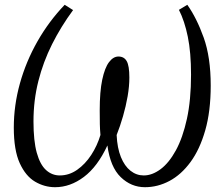

<svg xmlns="http://www.w3.org/2000/svg" viewBox="-20 -769 924 800"><path d="M209.5 11Q165.5 11 126.2 -12Q87 -35 62.2 -89.2Q37.5 -143.5 37.5 -237.5Q37.5 -330 63 -421.5Q88.5 -513 136 -596.5Q183.5 -680 249.5 -749L284.5 -727Q234 -658.5 197 -584.8Q160 -511 139.8 -431Q119.5 -351 119.5 -263Q119.5 -182 133.2 -132.5Q147 -83 171.8 -60.5Q196.5 -38 229 -38Q268 -38 301.5 -61.5Q335 -85 360 -123.2Q385 -161.5 398.5 -206.5Q396.5 -229.5 396 -251.5Q395.5 -273.5 395.5 -309Q395.5 -387.5 406 -437Q416.5 -486.5 434.2 -510Q452 -533.5 473.5 -533.5Q497 -533.5 508 -514.2Q519 -495 519 -446Q519 -409.5 511.8 -367.8Q504.5 -326 492.5 -284.5Q480.5 -243 466 -206.5Q468.5 -152 483.8 -114.5Q499 -77 523.8 -57.5Q548.5 -38 579 -38Q614 -38 649 -64Q684 -90 712.8 -142.5Q741.5 -195 758.8 -273.8Q776 -352.5 776 -458Q776 -550.5 762.5 -616.2Q749 -682 725.5 -728L760.5 -749Q799.5 -694 828.8 -612.2Q858 -530.5 858 -412.5Q858 -305.5 835.2 -226Q812.5 -146.5 773.8 -93.8Q735 -41 686 -15Q637 11 584 11Q526.5 11 483 -31Q439.5 -73 427.5 -163Q386.5 -74.5 329.5 -31.8Q272.5 11 209.5 11Z"/></svg>

Font: Merriweather Light
Style: Italic
Weight: 300
Italic angle: -7.8°
Designer: Eben Sorkin
Foundry: Eben Sorkin
Version: Version 2.101